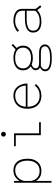

<svg xmlns="http://www.w3.org/2000/svg" viewBox="1281 -2064 988 3590"><g transform="rotate(-90 1775.0 -269.0)"><path d="M153 -500H187.5V-396.5Q214 -445 264 -478.5Q314 -512 386.5 -512Q485.5 -512 543.8 -444.8Q602 -377.5 602 -249Q602 -163.5 572.5 -105.5Q543 -47.5 491.5 -18.2Q440 11 374.5 11Q302 11 256.5 -17.8Q211 -46.5 187.5 -91V200H153ZM385 -479Q334.5 -479 298.5 -461Q262.5 -443 239.2 -416Q216 -389 203.5 -361.5Q191 -334 187.5 -315V-177Q191 -158.5 201.5 -132.5Q212 -106.5 233 -81.2Q254 -56 288.2 -39Q322.5 -22 373 -22Q464 -22 515 -84Q566 -146 566 -249Q566 -352.5 520.8 -415.8Q475.5 -479 385 -479Z M1060.5 -653Q1041.5 -653 1028.5 -666.2Q1015.5 -679.5 1015.5 -698Q1015.5 -717 1028.5 -730Q1041.5 -743 1060.5 -743Q1079 -743 1092.2 -730Q1105.5 -717 1105.5 -698Q1105.5 -679.5 1092.2 -666.2Q1079 -653 1060.5 -653ZM1077.5 -32H1285V0H1042.5V-468H836.5V-500H1077.5Z M2000 -92Q1988.5 -76 1959.8 -51.5Q1931 -27 1885.5 -8Q1840 11 1778 11Q1710 11 1655.2 -18.2Q1600.5 -47.5 1568.8 -106Q1537 -164.5 1537 -252.5Q1537 -342 1571.2 -399.2Q1605.5 -456.5 1661 -484.2Q1716.5 -512 1780.5 -512Q1852.5 -512 1903.5 -477.2Q1954.5 -442.5 1981.2 -383Q2008 -323.5 2008 -249H1573Q1574 -144 1627.5 -83Q1681 -22 1778 -22Q1835 -22 1874 -38.5Q1913 -55 1936.5 -76.8Q1960 -98.5 1969 -113.5ZM1779.5 -479Q1726 -479 1681.5 -457.8Q1637 -436.5 1608.5 -392.8Q1580 -349 1574.5 -281H1969.5Q1969.5 -327.5 1949.2 -373.2Q1929 -419 1887 -449Q1845 -479 1779.5 -479Z M2486.5 -149Q2452.5 -149 2420.8 -154.8Q2389 -160.5 2361.5 -172Q2336.5 -161 2314.5 -143Q2292.5 -125 2292.5 -97.5Q2292.5 -61 2320.5 -46.5Q2348.5 -32 2381.5 -32H2577.5Q2663 -32 2701.2 -2Q2739.5 28 2739.5 77.5Q2739.5 113.5 2713.8 142.5Q2688 171.5 2632 188.5Q2576 205.5 2483.5 205.5Q2391.5 205.5 2337.8 189.5Q2284 173.5 2261 146Q2238 118.5 2238 83Q2238 43.5 2260.5 20.2Q2283 -3 2308 -14.5Q2285.5 -27 2271.2 -47.8Q2257 -68.5 2257 -96Q2257 -131 2280.8 -153.5Q2304.5 -176 2330 -189Q2296 -211 2275.5 -246.2Q2255 -281.5 2255 -331Q2255 -394 2286 -434Q2317 -474 2369.5 -493Q2422 -512 2486.5 -512Q2533.5 -512 2574.5 -502Q2615.5 -492 2646.5 -471L2724.5 -545L2748.5 -521.5L2672 -450Q2693 -428 2704.8 -398.5Q2716.5 -369 2716.5 -331Q2716.5 -267.5 2684.5 -227.2Q2652.5 -187 2600 -168Q2547.5 -149 2486.5 -149ZM2486.5 -182Q2541 -182 2584.8 -198.8Q2628.5 -215.5 2654 -248.8Q2679.5 -282 2679.5 -331Q2679.5 -404 2628 -442Q2576.5 -480 2486.5 -480Q2395 -480 2343.2 -442Q2291.5 -404 2291.5 -331Q2291.5 -282 2317.2 -248.8Q2343 -215.5 2387.2 -198.8Q2431.5 -182 2486.5 -182ZM2273 84Q2273 123 2320.8 148.5Q2368.5 174 2483.5 174Q2595 174 2649.2 149Q2703.5 124 2703.5 79Q2703.5 55 2693 37.5Q2682.5 20 2654.2 10.5Q2626 1 2572.5 1H2369Q2356.5 1 2344.5 -1.5Q2317.5 8.5 2295.2 28.2Q2273 48 2273 84Z M3439.5 9.5 3381 -67Q3365.5 -50 3337.5 -32Q3309.5 -14 3266.2 -1.5Q3223 11 3162 11Q3072.5 11 3017 -26.5Q2961.5 -64 2961.5 -146Q2961.5 -200 2995.2 -233.2Q3029 -266.5 3084.2 -281.5Q3139.5 -296.5 3203 -296.5H3369V-347Q3369 -397.5 3341.8 -426.2Q3314.5 -455 3271.5 -467.2Q3228.5 -479.5 3180.5 -479.5Q3116 -479.5 3068.8 -455.5Q3021.5 -431.5 3001 -407.5L2975 -433.5Q3000 -462.5 3056 -487.2Q3112 -512 3189.5 -512Q3242 -512 3291 -496.2Q3340 -480.5 3372 -446Q3404 -411.5 3404 -355V-94L3471 -11.5ZM3170.5 -21Q3248 -21 3299.2 -47.8Q3350.5 -74.5 3369 -105.5V-264.5H3208Q3152 -264.5 3104 -254Q3056 -243.5 3026.5 -217.8Q2997 -192 2997 -146Q2997 -97 3020.8 -69.8Q3044.5 -42.5 3084 -31.8Q3123.5 -21 3170.5 -21Z"/></g></svg>

Font: League Mono Thin
Style: Regular
Weight: 100
Width: 6
Designer: Tyler Finck
Foundry: The League of Moveable Type / Tyler Finck
Version: Version 2.300;RELEASE